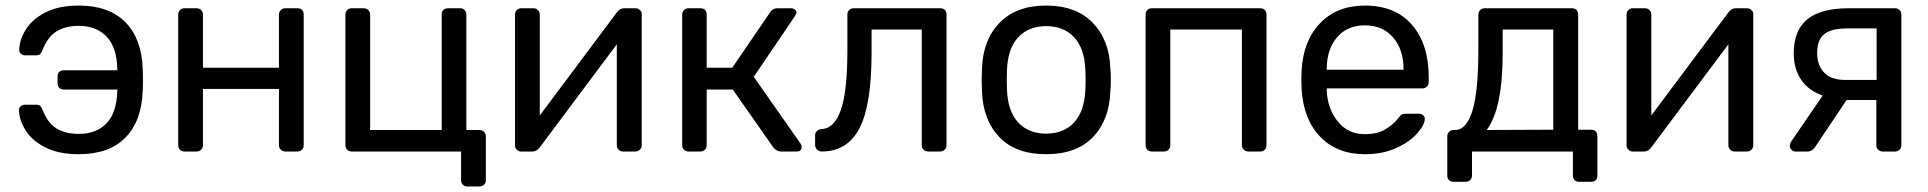

<svg xmlns="http://www.w3.org/2000/svg" viewBox="-20 -550 6998 697"><path d="M48.8 -148.9V-150.9Q48.8 -158.7 55.4 -164.3Q62 -169.9 69.8 -169.9H110.8Q120.6 -169.9 125.2 -166Q129.9 -162.1 134.8 -150.9Q152.8 -104 184.8 -84Q216.8 -64 266.1 -64Q330.1 -64 366.9 -102.5Q403.8 -141.1 405.8 -220.2V-225.1H210.9Q201.2 -225.1 195.1 -231.4Q189 -237.8 189 -247.1V-272.9Q189 -282.7 195.1 -288.8Q201.2 -294.9 210.9 -294.9H405.8V-300.8Q403.8 -378.9 366.5 -417.5Q329.1 -456.1 266.1 -456.1Q217.3 -456.1 185.1 -436Q152.8 -416 134.8 -369.1Q129.9 -357.9 125.5 -353.5Q121.1 -349.1 109.9 -349.1H70.8Q62 -349.1 55.4 -355.5Q48.8 -361.8 49.8 -371.1Q51.8 -409.2 75.4 -445.6Q99.1 -481.9 147 -505.9Q194.8 -529.8 266.1 -529.8Q375 -529.8 434.6 -470Q494.1 -410.2 498 -300.8Q499 -291 499 -259.8Q499 -230 498 -219.2Q494.1 -110.4 435.1 -50.3Q376 9.8 266.1 9.8Q193.8 9.8 146 -14.2Q98.1 -38.1 74.5 -74.5Q50.8 -110.8 48.8 -148.9Z M627 -22.9V-497.1Q627 -506.8 633.3 -513.4Q639.6 -520 649.9 -520H693.8Q703.6 -520 710.2 -513.4Q716.8 -506.8 716.8 -497.1V-304.2H992.7V-497.1Q992.7 -506.8 999.3 -513.4Q1005.9 -520 1015.6 -520H1059.6Q1070.8 -520 1076.7 -513.9Q1082.5 -507.8 1082.5 -497.1V-22.9Q1082.5 -13.2 1076.2 -6.6Q1069.8 0 1059.6 0H1015.6Q1005.9 0 999.3 -6.6Q992.7 -13.2 992.7 -22.9V-227.1H716.8V-22.9Q716.8 -13.2 710.2 -6.6Q703.6 0 693.8 0H649.9Q639.6 0 633.3 -6.6Q627 -13.2 627 -22.9Z M1233.9 -22.9V-497.1Q1233.9 -506.8 1240.2 -513.4Q1246.6 -520 1256.8 -520H1300.8Q1310.5 -520 1317.1 -513.4Q1323.7 -506.8 1323.7 -497.1V-78.1H1583.5V-497.1Q1583.5 -508.3 1590.1 -514.2Q1596.7 -520 1606.9 -520H1650.9Q1660.6 -520 1666.7 -513.4Q1672.9 -506.8 1672.9 -497.1V-78.1H1720.7Q1730.5 -78.1 1737.1 -71.5Q1743.7 -64.9 1743.7 -55.2V104Q1743.7 113.8 1737.1 120.4Q1730.5 127 1720.7 127H1676.8Q1666.5 127 1660.2 120.4Q1653.8 113.8 1653.8 104V0H1256.8Q1247.1 0 1240.5 -6.6Q1233.9 -13.2 1233.9 -22.9Z M1849.6 -21V-497.1Q1849.6 -506.8 1856 -513.4Q1862.3 -520 1872.6 -520H1916.5Q1926.3 -520 1932.9 -513.4Q1939.5 -506.8 1939.5 -497.1V-130.9L2219.2 -504.9Q2230.5 -520 2245.6 -520H2287.6Q2295.4 -520 2302.5 -513.9Q2309.6 -507.8 2309.6 -500V-22.9Q2309.6 -13.2 2303 -6.6Q2296.4 0 2286.6 0H2242.2Q2232.4 0 2225.8 -6.6Q2219.2 -13.2 2219.2 -22.9V-389.2L1939.5 -15.1Q1928.2 0 1913.6 0H1870.6Q1862.8 0 1856.2 -6.6Q1849.6 -13.2 1849.6 -21Z M2456.5 -22.9V-497.1Q2456.5 -506.8 2462.9 -513.4Q2469.2 -520 2479.5 -520H2522.5Q2533.7 -520 2539.6 -513.9Q2545.4 -507.8 2545.4 -497.1V-304.2H2638.2L2775.4 -504.9Q2785.2 -520 2801.3 -520H2850.6Q2859.4 -520 2865.5 -515.6Q2871.6 -511.2 2871.6 -503.9Q2871.6 -502 2869.4 -498.5Q2867.2 -495.1 2866.2 -492.2L2716.3 -271L2886.2 -28.8Q2890.1 -22 2890.1 -16.1Q2890.1 0 2871.6 0H2814.5Q2799.3 0 2787.1 -15.1L2640.1 -225.1H2545.4V-22.9Q2545.4 -13.2 2538.8 -6.6Q2532.2 0 2522.5 0H2479.5Q2469.7 0 2463.1 -6.6Q2456.5 -13.2 2456.5 -22.9Z M2939 -23.9V-59.1Q2939 -67.9 2945.1 -74Q2951.2 -80.1 2960 -81.1Q3007.8 -82 3032 -149.4Q3056.2 -216.8 3056.2 -369.1V-497.1Q3056.2 -506.8 3062.5 -513.4Q3068.8 -520 3079.1 -520H3393.1Q3404.3 -520 3410.2 -513.9Q3416 -507.8 3416 -497.1V-22.9Q3416 -13.2 3409.4 -6.6Q3402.8 0 3393.1 0H3349.1Q3339.4 0 3332.8 -6.6Q3326.2 -13.2 3326.2 -22.9V-442.9H3144V-358.9Q3144 -168.9 3100.1 -84.5Q3056.2 0 2962.9 0Q2953.1 0 2946 -7.1Q2939 -14.2 2939 -23.9Z M3543.5 -259.8 3544.9 -303.2Q3548.8 -406.2 3609.4 -468Q3669.9 -529.8 3777.8 -529.8Q3885.7 -529.8 3946.3 -467.8Q4006.8 -405.8 4010.7 -303.2Q4012.7 -281.2 4012.7 -259.8Q4012.7 -238.8 4010.7 -216.8Q4006.8 -113.8 3947.3 -52Q3887.7 9.8 3777.8 9.8Q3667.5 9.8 3608.2 -52Q3548.8 -113.8 3544.9 -216.8ZM3634.8 -259.8 3635.7 -222.2Q3638.7 -146 3676.3 -105.5Q3713.9 -64.9 3777.8 -64.9Q3841.8 -64.9 3879.2 -105.5Q3916.5 -146 3919.9 -222.2Q3920.9 -231.9 3920.9 -259.8Q3920.9 -287.6 3919.9 -297.9Q3917 -374 3879.4 -414.6Q3841.8 -455.1 3777.8 -455.1Q3713.9 -455.1 3676.3 -414.6Q3638.7 -374 3635.7 -297.9Z M4138.7 -22.9V-497.1Q4138.7 -506.8 4145 -513.4Q4151.4 -520 4161.6 -520H4555.7Q4565.4 -520 4571.5 -513.4Q4577.6 -506.8 4577.6 -497.1V-22.9Q4577.6 -13.2 4571.5 -6.6Q4565.4 0 4555.7 0H4511.7Q4502 0 4495.1 -6.6Q4488.3 -13.2 4488.3 -22.9V-442.9H4228.5V-22.9Q4228.5 -13.2 4221.9 -6.6Q4215.3 0 4205.6 0H4161.6Q4151.4 0 4145 -6.6Q4138.7 -13.2 4138.7 -22.9Z M4704.1 -261.2 4705.1 -293.9Q4710.9 -401.9 4772.2 -465.8Q4833.5 -529.8 4935.1 -529.8Q5044.9 -529.8 5105.7 -460Q5166.5 -390.1 5166.5 -270V-252Q5166.5 -242.2 5159.9 -235.6Q5153.3 -229 5143.1 -229H4796.4V-220.2Q4799.3 -155.3 4836.4 -109.1Q4873.5 -63 4934.1 -63Q4981 -63 5010.7 -81.5Q5040.5 -100.1 5055.2 -120.1Q5064 -132.3 5069.1 -134.8Q5074.2 -137.2 5086.4 -137.2H5130.4Q5139.2 -137.2 5145.8 -132.1Q5152.3 -127 5152.3 -119.1Q5152.3 -97.2 5125.2 -66.2Q5098.1 -35.2 5048.8 -12.7Q4999.5 9.8 4935.1 9.8Q4833.5 9.8 4772.5 -53.7Q4711.4 -117.2 4705.1 -227.1ZM4796.4 -296.9H5075.2V-299.8Q5075.2 -369.6 5037.4 -413.8Q4999.5 -458 4935.1 -458Q4870.1 -458 4833.3 -414.1Q4796.4 -370.1 4796.4 -299.8Z M5233.9 -55.2Q5233.9 -64.9 5240.5 -71.5Q5247.1 -78.1 5256.8 -78.1H5261.7Q5303.7 -78.1 5325.2 -147.9Q5346.7 -217.8 5346.7 -369.1V-497.1Q5346.7 -506.8 5353.3 -513.4Q5359.9 -520 5370.1 -520H5686Q5697.3 -520 5703.1 -513.9Q5709 -507.8 5709 -497.1V-79.1H5755.9Q5767.1 -79.1 5772.9 -73Q5778.8 -66.9 5778.8 -56.2V86.9Q5778.8 98.1 5772.9 104Q5767.1 109.9 5755.9 109.9H5711.9Q5702.1 109.9 5696 103.5Q5689.9 97.2 5689.9 86.9V0H5323.7V86.9Q5323.7 96.7 5317.4 103.3Q5311 109.9 5300.8 109.9H5256.8Q5247.1 109.9 5240.5 104Q5233.9 98.1 5233.9 86.9ZM5377 -78.1 5618.7 -79.1V-442.9H5435.1V-358.9Q5435.1 -154.8 5377 -78.1Z M5884.8 -21V-497.1Q5884.8 -506.8 5891.1 -513.4Q5897.5 -520 5907.7 -520H5951.7Q5961.4 -520 5968 -513.4Q5974.6 -506.8 5974.6 -497.1V-130.9L6254.4 -504.9Q6265.6 -520 6280.8 -520H6322.8Q6330.6 -520 6337.6 -513.9Q6344.7 -507.8 6344.7 -500V-22.9Q6344.7 -13.2 6338.1 -6.6Q6331.5 0 6321.8 0H6277.3Q6267.6 0 6261 -6.6Q6254.4 -13.2 6254.4 -22.9V-389.2L5974.6 -15.1Q5963.4 0 5948.7 0H5905.8Q5897.9 0 5891.4 -6.6Q5884.8 -13.2 5884.8 -21Z M6477.5 -20Q6477.5 -29.8 6484.4 -39.1L6596.7 -203.1Q6544.9 -221.2 6518.3 -261Q6491.7 -300.8 6491.7 -356.9Q6491.7 -439.9 6541 -480Q6590.3 -520 6690.4 -520H6859.4Q6869.6 -520 6876 -513.4Q6882.3 -506.8 6882.3 -497.1V-22.9Q6882.3 -13.2 6876 -6.6Q6869.6 0 6859.4 0H6814.5Q6804.7 0 6798.1 -6.6Q6791.5 -13.2 6791.5 -22.9V-187H6683.6L6568.4 -15.1Q6564.5 -9.3 6557.4 -4.6Q6550.3 0 6542.5 0H6497.6Q6489.7 0 6483.6 -6.1Q6477.5 -12.2 6477.5 -20ZM6576.7 -356.9Q6576.7 -313 6602.1 -286.4Q6627.4 -259.8 6678.7 -259.8H6792.5V-446.8H6686.5Q6628.4 -446.8 6602.5 -426.3Q6576.7 -405.8 6576.7 -356.9Z"/></svg>

Font: Rubik AZ
Style: Regular
Weight: 400
Designer: Hubert and Fischer
Foundry: Hubert & Fischer
Version: Version 2.000